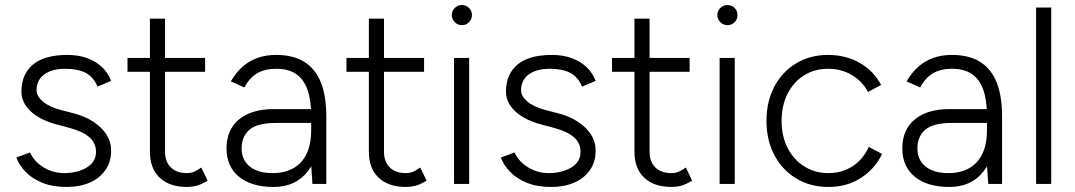

<svg xmlns="http://www.w3.org/2000/svg" viewBox="-20 -730 4267 762"><path d="M245 12Q188 12 147 -5Q106 -22 80.5 -49Q55 -76 45 -105L99 -125Q116 -88 153.5 -65.5Q191 -43 234 -43Q287 -43 324 -65Q361 -87 361 -127Q361 -163 334 -186Q307 -209 254 -223L205 -236Q138 -254 101.5 -288.5Q65 -323 65 -366Q65 -435 110.5 -473.5Q156 -512 248 -512Q291 -512 325.5 -499.5Q360 -487 384.5 -464Q409 -441 421 -409L367 -386Q351 -425 320 -441Q289 -457 239 -457Q186 -457 155.5 -434.5Q125 -412 125 -371Q125 -349 149.5 -327.5Q174 -306 223 -293L266 -282Q315 -270 349.5 -247.5Q384 -225 402.5 -196Q421 -167 421 -132Q421 -87 398 -54.5Q375 -22 335.5 -5Q296 12 245 12Z M722 12Q653 12 614 -24.5Q575 -61 575 -128V-656H635V-128Q635 -88 658 -65.5Q681 -43 722 -43Q734 -43 745.5 -46.5Q757 -50 779 -65L804 -13Q777 3 759 7.5Q741 12 722 12ZM486 -445V-500H794V-445Z M1220 0 1215 -75V-268Q1215 -332 1200.5 -373.5Q1186 -415 1155.5 -436Q1125 -457 1076 -457Q1031 -457 1000.5 -439Q970 -421 950 -383L896 -407Q917 -443 943.5 -466Q970 -489 1003 -500.5Q1036 -512 1076 -512Q1143 -512 1187 -485Q1231 -458 1253 -404Q1275 -350 1275 -268V0ZM1066 12Q978 12 928.5 -28.5Q879 -69 879 -141Q879 -215 928.5 -256Q978 -297 1066 -297H1216V-242H1074Q1002 -242 970.5 -215.5Q939 -189 939 -141Q939 -95 971.5 -69Q1004 -43 1062 -43Q1110 -43 1144.5 -62.5Q1179 -82 1197 -120Q1215 -158 1215 -214H1250Q1250 -112 1201.5 -50Q1153 12 1066 12Z M1591 12Q1522 12 1483 -24.5Q1444 -61 1444 -128V-656H1504V-128Q1504 -88 1527 -65.5Q1550 -43 1591 -43Q1603 -43 1614.5 -46.5Q1626 -50 1648 -65L1673 -13Q1646 3 1628 7.5Q1610 12 1591 12ZM1355 -445V-500H1663V-445Z M1782 0V-500H1842V0ZM1813 -630Q1797 -630 1785 -642Q1773 -654 1773 -670Q1773 -687 1785 -698.5Q1797 -710 1813 -710Q1830 -710 1841.5 -698.5Q1853 -687 1853 -670Q1853 -654 1841.5 -642Q1830 -630 1813 -630Z M2168 12Q2111 12 2070 -5Q2029 -22 2003.5 -49Q1978 -76 1968 -105L2022 -125Q2039 -88 2076.5 -65.5Q2114 -43 2157 -43Q2210 -43 2247 -65Q2284 -87 2284 -127Q2284 -163 2257 -186Q2230 -209 2177 -223L2128 -236Q2061 -254 2024.5 -288.5Q1988 -323 1988 -366Q1988 -435 2033.5 -473.5Q2079 -512 2171 -512Q2214 -512 2248.5 -499.5Q2283 -487 2307.5 -464Q2332 -441 2344 -409L2290 -386Q2274 -425 2243 -441Q2212 -457 2162 -457Q2109 -457 2078.5 -434.5Q2048 -412 2048 -371Q2048 -349 2072.5 -327.5Q2097 -306 2146 -293L2189 -282Q2238 -270 2272.5 -247.5Q2307 -225 2325.5 -196Q2344 -167 2344 -132Q2344 -87 2321 -54.5Q2298 -22 2258.5 -5Q2219 12 2168 12Z M2645 12Q2576 12 2537 -24.5Q2498 -61 2498 -128V-656H2558V-128Q2558 -88 2581 -65.5Q2604 -43 2645 -43Q2657 -43 2668.5 -46.5Q2680 -50 2702 -65L2727 -13Q2700 3 2682 7.5Q2664 12 2645 12ZM2409 -445V-500H2717V-445Z M2836 0V-500H2896V0ZM2867 -630Q2851 -630 2839 -642Q2827 -654 2827 -670Q2827 -687 2839 -698.5Q2851 -710 2867 -710Q2884 -710 2895.5 -698.5Q2907 -687 2907 -670Q2907 -654 2895.5 -642Q2884 -630 2867 -630Z M3268 12Q3196 12 3140.5 -21.5Q3085 -55 3053.5 -114Q3022 -173 3022 -250Q3022 -327 3053 -386Q3084 -445 3139.5 -478.5Q3195 -512 3266 -512Q3337 -512 3392 -480.5Q3447 -449 3477 -393L3425 -365Q3402 -408 3360.5 -432.5Q3319 -457 3266 -457Q3212 -457 3170.5 -430.5Q3129 -404 3105.5 -357.5Q3082 -311 3082 -250Q3082 -189 3106 -142.5Q3130 -96 3172 -69.5Q3214 -43 3268 -43Q3322 -43 3364 -70.5Q3406 -98 3428 -147L3481 -119Q3451 -58 3395.5 -23Q3340 12 3268 12Z M3902 0 3897 -75V-268Q3897 -332 3882.5 -373.5Q3868 -415 3837.5 -436Q3807 -457 3758 -457Q3713 -457 3682.5 -439Q3652 -421 3632 -383L3578 -407Q3599 -443 3625.5 -466Q3652 -489 3685 -500.5Q3718 -512 3758 -512Q3825 -512 3869 -485Q3913 -458 3935 -404Q3957 -350 3957 -268V0ZM3748 12Q3660 12 3610.5 -28.5Q3561 -69 3561 -141Q3561 -215 3610.5 -256Q3660 -297 3748 -297H3898V-242H3756Q3684 -242 3652.5 -215.5Q3621 -189 3621 -141Q3621 -95 3653.5 -69Q3686 -43 3744 -43Q3792 -43 3826.5 -62.5Q3861 -82 3879 -120Q3897 -158 3897 -214H3932Q3932 -112 3883.5 -50Q3835 12 3748 12Z M4092 0V-700H4152V0Z"/></svg>

Font: Figtree Light
Style: Regular
Weight: 300
Designer: Erik Kennedy
Foundry: Erik Kennedy
Version: Version 2.001;gftools[0.9.30]